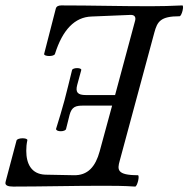

<svg xmlns="http://www.w3.org/2000/svg" viewBox="-46 -686 696 709"><path d="M3 3C105 3 227 0 329 0C369 0 411 0 453 3C461 3 471 -39 463 -39C385 -39 387 -60 396 -92L524 -566C535 -606 546 -626 617 -626C625 -626 635 -666 627 -666C587 -664 548 -663 509 -663C392 -663 295 -666 180 -666C169 -666 162 -662 160 -654L117 -487C115 -477 154 -476 157 -487C185 -576 230 -623 292 -625L437 -631C452 -631 456 -622 453 -610L379 -335H271C241 -335 232 -345 239 -372L254 -427C257 -437 222 -437 220 -427C212 -393 200 -346 192 -315C183 -282 172 -245 161 -210C161 -198 196 -199 198 -210L211 -262C219 -292 234 -296 261 -296H368L322 -127C307 -72 279 -37 225 -39L121 -41C70 -43 51 -81 51 -129C51 -143 52 -154 55 -168C57 -178 18 -178 15 -167L-24 -20C-25 -16 -26 -12 -26 -10C-26 -1 -16 3 3 3Z"/></svg>

Font: Junicode Two Beta SemiCondensed Medium
Style: Italic
Weight: 500
Width: 4
Italic angle: -10°
Version: Version 1.063